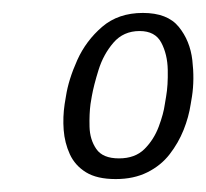

<svg xmlns="http://www.w3.org/2000/svg" viewBox="-20 -726 319 297"><path d="M275 -565Q272 -545 264 -525Q256 -505 242.5 -487.5Q229 -470 208 -459.5Q187 -449 159 -449Q130 -449 113 -459.5Q96 -470 88 -487.5Q80 -505 78.5 -525Q77 -545 80 -565L82 -577Q86 -603 99.5 -633Q113 -663 138 -684.5Q163 -706 201 -706Q239 -706 256.5 -684.5Q274 -663 277.5 -633Q281 -603 277 -577ZM237 -577Q240 -594 239.5 -618Q239 -642 229.5 -660Q220 -678 196 -678Q171 -678 155.5 -660Q140 -642 132.5 -618Q125 -594 122 -577L120 -565Q118 -550 118.5 -530Q119 -510 129 -495.5Q139 -481 164 -481Q189 -481 203.5 -495.5Q218 -510 225.5 -530Q233 -550 235 -565Z"/></svg>

Font: Winky Sans Light
Style: Italic
Weight: 300
Italic angle: -8.97852°
Designer: Simon Atzbach
Foundry: typofactur
Version: Version 1.205